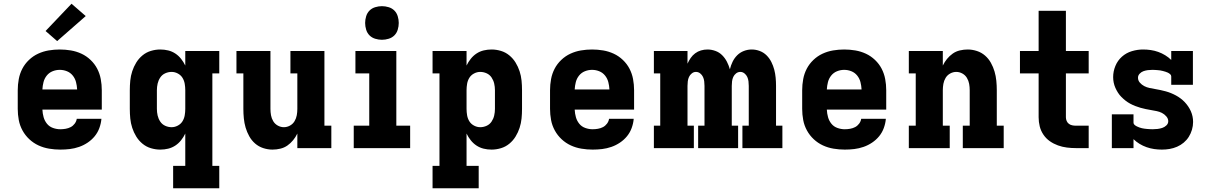

<svg xmlns="http://www.w3.org/2000/svg" viewBox="-20 -793 6490 1028"><path d="M303 8Q273 8 243 3Q213 -2 186 -14.5Q159 -27 137 -47.5Q115 -68 100.5 -94.5Q86 -121 80.5 -150.5Q75 -180 75 -210V-310Q75 -340 80.5 -369.5Q86 -399 99.5 -425Q113 -451 135 -472Q157 -493 184 -505.5Q211 -518 240.5 -523Q270 -528 300 -528Q330 -528 359.5 -523Q389 -518 416 -505.5Q443 -493 465 -472Q487 -451 500.5 -425Q514 -399 519.5 -369.5Q525 -340 525 -310V-206H207Q208 -185 213.5 -165.5Q219 -146 231.5 -130.5Q244 -115 263.5 -108Q283 -101 303 -101Q317 -101 331.5 -103.5Q346 -106 358.5 -112.5Q371 -119 380 -131Q389 -143 391 -157H523Q521 -132 512 -107.5Q503 -83 487 -63.5Q471 -44 449.5 -29.5Q428 -15 403.5 -6.5Q379 2 354 5Q329 8 303 8ZM207 -314H393Q392 -334 387 -353.5Q382 -373 369.5 -388.5Q357 -404 338.5 -411.5Q320 -419 300 -419Q280 -419 261.5 -411.5Q243 -404 230.5 -388.5Q218 -373 213 -353.5Q208 -334 207 -314ZM286 -573 224 -627 363 -773 439 -707Z M907 215V95H972V-78Q963 -59 949.5 -42Q936 -25 918.5 -13.5Q901 -2 880.5 3Q860 8 838 8Q813 8 788 0.5Q763 -7 743 -23.5Q723 -40 709.5 -62Q696 -84 688 -108.5Q680 -133 677.5 -158.5Q675 -184 675 -210V-310Q675 -336 677.5 -361.5Q680 -387 688 -411.5Q696 -436 709.5 -458Q723 -480 743 -496.5Q763 -513 788 -520.5Q813 -528 838 -528Q860 -528 880.5 -523Q901 -518 918.5 -506.5Q936 -495 949.5 -478Q963 -461 972 -442V-520H1154V-400H1117V95H1154V215ZM899 -112Q916 -112 932 -120.5Q948 -129 957 -143.5Q966 -158 969 -175.5Q972 -193 972 -210V-310Q972 -327 969 -344.5Q966 -362 957 -376.5Q948 -391 932 -399.5Q916 -408 899 -408Q881 -408 864.5 -400.5Q848 -393 838 -378Q828 -363 824 -345.5Q820 -328 820 -310V-210Q820 -192 824 -174.5Q828 -157 838 -142Q848 -127 864.5 -119.5Q881 -112 899 -112Z M1439 8Q1414 8 1389.5 0Q1365 -8 1346 -24.5Q1327 -41 1314.5 -63.5Q1302 -86 1295 -110Q1288 -134 1285.5 -159.5Q1283 -185 1283 -210V-400H1246V-520H1428V-210Q1428 -193 1431 -176Q1434 -159 1443 -144Q1452 -129 1467.5 -120.5Q1483 -112 1500 -112Q1517 -112 1532.5 -120.5Q1548 -129 1557 -144Q1566 -159 1569 -176Q1572 -193 1572 -210V-400H1535V-520H1717V-120H1754V0H1572V-78Q1563 -59 1549.5 -42.5Q1536 -26 1519 -14Q1502 -2 1481 3Q1460 8 1439 8Z M1874 0V-120H1957V-400H1883V-520H2102V-120H2176V0ZM2025 -580Q2007 -580 1989 -585.5Q1971 -591 1958.5 -603.5Q1946 -616 1940.5 -634Q1935 -652 1935 -670Q1935 -688 1940.5 -706Q1946 -724 1958.5 -736.5Q1971 -749 1989 -754.5Q2007 -760 2025 -760Q2043 -760 2061 -754.5Q2079 -749 2091.5 -736.5Q2104 -724 2109.5 -706Q2115 -688 2115 -670Q2115 -652 2109.5 -634Q2104 -616 2091.5 -603.5Q2079 -591 2061 -585.5Q2043 -580 2025 -580Z M2296 215V95H2333V-400H2296V-520H2478V-442Q2487 -461 2500.5 -478Q2514 -495 2531.5 -506.5Q2549 -518 2569.5 -523Q2590 -528 2612 -528Q2637 -528 2662 -520.5Q2687 -513 2707 -496.5Q2727 -480 2740.5 -458Q2754 -436 2762 -411.5Q2770 -387 2772.5 -361.5Q2775 -336 2775 -310V-210Q2775 -184 2772.5 -158.5Q2770 -133 2762 -108.5Q2754 -84 2740.5 -62Q2727 -40 2707 -23.5Q2687 -7 2662 0.5Q2637 8 2612 8Q2590 8 2569.5 3Q2549 -2 2531.5 -13.5Q2514 -25 2500.5 -42Q2487 -59 2478 -78V95H2543V215ZM2551 -112Q2569 -112 2585.5 -119.5Q2602 -127 2612 -142Q2622 -157 2626 -174.5Q2630 -192 2630 -210V-310Q2630 -328 2626 -345.5Q2622 -363 2612 -378Q2602 -393 2585.5 -400.5Q2569 -408 2551 -408Q2534 -408 2518 -399.5Q2502 -391 2493 -376.5Q2484 -362 2481 -344.5Q2478 -327 2478 -310V-210Q2478 -193 2481 -175.5Q2484 -158 2493 -143.5Q2502 -129 2518 -120.5Q2534 -112 2551 -112Z M3153 8Q3123 8 3093 3Q3063 -2 3036 -14.5Q3009 -27 2987 -47.5Q2965 -68 2950.5 -94.5Q2936 -121 2930.5 -150.5Q2925 -180 2925 -210V-310Q2925 -340 2930.5 -369.5Q2936 -399 2949.5 -425Q2963 -451 2985 -472Q3007 -493 3034 -505.5Q3061 -518 3090.5 -523Q3120 -528 3150 -528Q3180 -528 3209.5 -523Q3239 -518 3266 -505.5Q3293 -493 3315 -472Q3337 -451 3350.5 -425Q3364 -399 3369.5 -369.5Q3375 -340 3375 -310V-206H3057Q3058 -185 3063.5 -165.5Q3069 -146 3081.5 -130.5Q3094 -115 3113.5 -108Q3133 -101 3153 -101Q3167 -101 3181.5 -103.5Q3196 -106 3208.5 -112.5Q3221 -119 3230 -131Q3239 -143 3241 -157H3373Q3371 -132 3362 -107.5Q3353 -83 3337 -63.5Q3321 -44 3299.5 -29.5Q3278 -15 3253.5 -6.5Q3229 2 3204 5Q3179 8 3153 8ZM3057 -314H3243Q3242 -334 3237 -353.5Q3232 -373 3219.5 -388.5Q3207 -404 3188.5 -411.5Q3170 -419 3150 -419Q3130 -419 3111.5 -411.5Q3093 -404 3080.5 -388.5Q3068 -373 3063 -353.5Q3058 -334 3057 -314Z M3481 0V-120H3515V-400H3481V-520H3661V-452Q3668 -468 3678 -482.5Q3688 -497 3702 -507.5Q3716 -518 3733 -523Q3750 -528 3768 -528Q3789 -528 3810 -520.5Q3831 -513 3846.5 -497.5Q3862 -482 3872 -462.5Q3882 -443 3888 -422Q3893 -443 3902.5 -462.5Q3912 -482 3927 -497Q3942 -512 3962.5 -520Q3983 -528 4005 -528Q4027 -528 4048 -520Q4069 -512 4084.5 -496.5Q4100 -481 4110 -461Q4120 -441 4125.5 -420Q4131 -399 4133 -377Q4135 -355 4135 -333V-120H4169V0H3955V-120H3989V-333Q3989 -345 3987.5 -357.5Q3986 -370 3981 -381Q3976 -392 3966 -400Q3956 -408 3944 -408Q3931 -408 3921 -400Q3911 -392 3906 -381Q3901 -370 3899.5 -357.5Q3898 -345 3898 -333V-120H3932V0H3718V-120H3752V-333Q3752 -345 3750.5 -357.5Q3749 -370 3744 -381Q3739 -392 3729 -400Q3719 -408 3706 -408Q3694 -408 3684 -400Q3674 -392 3669 -381Q3664 -370 3662.5 -357.5Q3661 -345 3661 -333V-120H3695V0Z M4503 8Q4473 8 4443 3Q4413 -2 4386 -14.5Q4359 -27 4337 -47.5Q4315 -68 4300.5 -94.5Q4286 -121 4280.5 -150.5Q4275 -180 4275 -210V-310Q4275 -340 4280.5 -369.5Q4286 -399 4299.5 -425Q4313 -451 4335 -472Q4357 -493 4384 -505.5Q4411 -518 4440.5 -523Q4470 -528 4500 -528Q4530 -528 4559.5 -523Q4589 -518 4616 -505.5Q4643 -493 4665 -472Q4687 -451 4700.5 -425Q4714 -399 4719.5 -369.5Q4725 -340 4725 -310V-206H4407Q4408 -185 4413.5 -165.5Q4419 -146 4431.5 -130.5Q4444 -115 4463.5 -108Q4483 -101 4503 -101Q4517 -101 4531.5 -103.5Q4546 -106 4558.5 -112.5Q4571 -119 4580 -131Q4589 -143 4591 -157H4723Q4721 -132 4712 -107.5Q4703 -83 4687 -63.5Q4671 -44 4649.5 -29.5Q4628 -15 4603.5 -6.5Q4579 2 4554 5Q4529 8 4503 8ZM4407 -314H4593Q4592 -334 4587 -353.5Q4582 -373 4569.5 -388.5Q4557 -404 4538.5 -411.5Q4520 -419 4500 -419Q4480 -419 4461.5 -411.5Q4443 -404 4430.5 -388.5Q4418 -373 4413 -353.5Q4408 -334 4407 -314Z M4846 0V-120H4883V-400H4846V-520H5028V-442Q5037 -461 5050.5 -477.5Q5064 -494 5081 -506Q5098 -518 5119 -523Q5140 -528 5161 -528Q5186 -528 5210.5 -520Q5235 -512 5254 -495.5Q5273 -479 5285.5 -456.5Q5298 -434 5305 -410Q5312 -386 5314.5 -360.5Q5317 -335 5317 -310V-120H5354V0H5135V-120H5172V-310Q5172 -327 5169 -344Q5166 -361 5157 -376Q5148 -391 5132.5 -399.5Q5117 -408 5100 -408Q5083 -408 5067.5 -399.5Q5052 -391 5043 -376Q5034 -361 5031 -344Q5028 -327 5028 -310V-120H5065V0Z M5741 0Q5717 0 5692.5 -3Q5668 -6 5644.5 -14.5Q5621 -23 5601 -37Q5581 -51 5567 -71.5Q5553 -92 5547 -116Q5541 -140 5541 -165V-400H5441V-520H5541V-735H5687V-520H5809V-400H5687V-165Q5687 -155 5691 -145.5Q5695 -136 5703 -130Q5711 -124 5721 -122Q5731 -120 5741 -120H5809V0Z M6201 8Q6180 8 6159.5 5Q6139 2 6119 -5Q6099 -12 6081 -23Q6063 -34 6049 -48V0H5933V-181H6049V-136Q6049 -129 6055 -124Q6061 -119 6067.5 -116Q6074 -113 6080.5 -110.5Q6087 -108 6094 -106.5Q6101 -105 6108 -104Q6115 -103 6122 -102.5Q6129 -102 6136.5 -101.5Q6144 -101 6151 -101Q6164 -101 6177 -102.5Q6190 -104 6202.5 -108Q6215 -112 6225 -121.5Q6235 -131 6235 -144Q6235 -158 6224.5 -170Q6214 -182 6201 -188.5Q6188 -195 6173.5 -198Q6159 -201 6144 -203.5Q6129 -206 6114.5 -209Q6100 -212 6086 -216Q6072 -220 6058 -225.5Q6044 -231 6031 -238Q6018 -245 6006.5 -254Q5995 -263 5984.5 -273.5Q5974 -284 5966 -296.5Q5958 -309 5952 -322.5Q5946 -336 5943 -350.5Q5940 -365 5940 -380Q5940 -411 5952 -440Q5964 -469 5987 -489.5Q6010 -510 6040 -519Q6070 -528 6100 -528Q6121 -528 6141.5 -525Q6162 -522 6181.5 -515Q6201 -508 6219 -497Q6237 -486 6251 -472V-520H6367V-339H6251V-384Q6251 -391 6245 -396Q6239 -401 6233 -404Q6227 -407 6220 -409Q6213 -411 6206 -413Q6199 -415 6192 -416Q6185 -417 6178 -417.5Q6171 -418 6164 -418.5Q6157 -419 6150 -419Q6138 -419 6126 -417.5Q6114 -416 6102.5 -412Q6091 -408 6082 -398.5Q6073 -389 6073 -377Q6073 -362 6083 -350.5Q6093 -339 6106.5 -332Q6120 -325 6134.5 -322Q6149 -319 6163.5 -316.5Q6178 -314 6192.5 -311Q6207 -308 6221.5 -304Q6236 -300 6249.5 -294.5Q6263 -289 6276 -282Q6289 -275 6301 -266Q6313 -257 6323 -246.5Q6333 -236 6341.5 -223.5Q6350 -211 6356 -197.5Q6362 -184 6365 -169.5Q6368 -155 6368 -140Q6368 -119 6362 -98.5Q6356 -78 6345 -60.5Q6334 -43 6318 -29.5Q6302 -16 6282.5 -7.5Q6263 1 6242.5 4.5Q6222 8 6201 8Z"/></svg>

Font: Iosevka Etoile Heavy
Style: Regular
Weight: 900
Designer: Belleve Invis
Foundry: Belleve Invis
Version: Version 22.1.2; ttfautohint (v1.8.4)